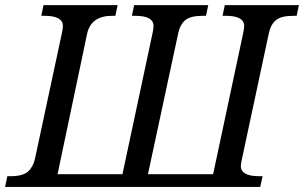

<svg xmlns="http://www.w3.org/2000/svg" viewBox="-40 -734 1194 754"><path d="M-20 0 -11.2 -42H1Q48.8 -42 69.3 -59.8Q89.8 -77.6 97.2 -109.9L203.1 -604Q207 -622.1 207 -631.8Q207 -671.9 134.8 -671.9H122.1L130.9 -713.9H421.9L413.1 -671.9H399.9Q316.9 -671.9 301.8 -600.1L186 -49.8H440.9L559.1 -604Q563 -622.6 563 -631.8Q563 -671.9 491.2 -671.9H478L486.8 -713.9H777.8L769 -671.9H755.9Q709 -671.9 688.5 -655.5Q668 -639.2 660.2 -605L541 -49.8H796.9L915 -604Q918.9 -622.6 918.9 -631.8Q918.9 -671.9 847.2 -671.9H834L842.8 -713.9H1133.8L1125 -671.9H1111.8Q1064.9 -671.9 1044.4 -655.5Q1023.9 -639.2 1016.1 -605L910.2 -109.9Q905.8 -89.4 905.8 -82Q905.8 -42 978 -42H991.2L981.9 0Z"/></svg>

Font: Droid Serif
Style: Italic
Weight: 400
Italic angle: -12°
Designer: Monotype Design team
Foundry: Monotype Imaging Inc.
Version: Version 1.03